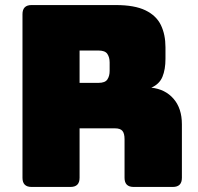

<svg xmlns="http://www.w3.org/2000/svg" viewBox="-20 -740 783 760"><path d="M259 0H105Q69 0 69 -36V-684Q69 -720 105 -720H438Q513 -720 556 -699Q599 -678 617 -640.5Q635 -603 635 -553V-507Q635 -465 623 -436Q611 -407 579 -393Q634 -387 667 -349Q700 -311 700 -248V-36Q700 0 664 0H509Q473 0 473 -36V-189Q473 -212 464.5 -222Q456 -232 435 -232H295V-36Q295 0 259 0ZM295 -540V-412H370Q396 -412 405 -425.5Q414 -439 414 -459V-493Q414 -513 405 -526.5Q396 -540 370 -540Z"/></svg>

Font: Bungee Tint
Style: Regular
Weight: 400
Designer: David Jonathan Ross
Foundry: David Jonathan Ross
Version: Version 2.001